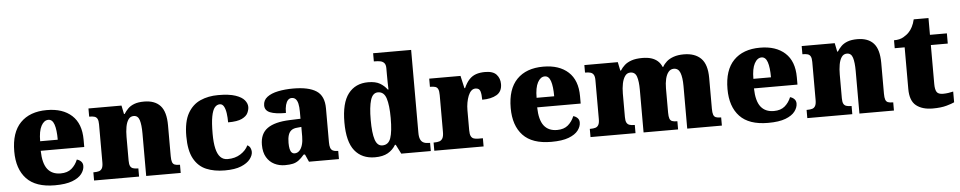

<svg xmlns="http://www.w3.org/2000/svg" viewBox="-42 -1087 7119 1424"><g transform="rotate(-5 3517.5 -375.0)"><path d="M320 10Q178 10 109.5 -62.5Q41 -135 41 -266Q41 -407 111 -479Q181 -551 308 -551Q426 -551 493.5 -489.5Q561 -428 561 -309V-254H237Q239 -160 272.5 -117Q306 -74 370 -74Q421 -74 451.5 -100Q482 -126 498 -166Q517 -161 529.5 -148Q542 -135 542 -115Q542 -85 520 -56Q498 -27 449.5 -8.5Q401 10 320 10ZM370 -325Q370 -399 356.5 -438.5Q343 -478 313 -478Q281 -478 260 -439Q239 -400 239 -325Z M612 0V-61H616Q639 -61 654 -65.5Q669 -70 677 -84.5Q685 -99 685 -128V-412Q685 -439 678 -452.5Q671 -466 657 -470.5Q643 -475 621 -475H617V-536H863L876 -472H881Q894 -493 912 -511Q930 -529 959 -540Q988 -551 1032 -551Q1112 -551 1153 -506Q1194 -461 1194 -360V-131Q1194 -101 1199.5 -86Q1205 -71 1218 -66Q1231 -61 1253 -61H1257V0H1000V-317Q1000 -381 989 -416Q978 -451 946 -451Q921 -451 906.5 -430Q892 -409 886 -375Q880 -341 880 -301V-125Q880 -98 886.5 -84.5Q893 -71 907 -66Q921 -61 943 -61H947V0Z M1585 10Q1506 10 1447 -15Q1388 -40 1355 -100.5Q1322 -161 1322 -267Q1322 -376 1357 -437.5Q1392 -499 1451 -525Q1510 -551 1583 -551Q1665 -551 1712 -535Q1759 -519 1779 -494.5Q1799 -470 1799 -444Q1799 -424 1788 -400Q1777 -376 1743 -359.5Q1709 -343 1640 -343Q1640 -380 1635.5 -411.5Q1631 -443 1620 -462.5Q1609 -482 1590 -482Q1568 -482 1552 -463Q1536 -444 1527 -397.5Q1518 -351 1518 -268Q1518 -203 1528 -159.5Q1538 -116 1559 -94Q1580 -72 1613 -72Q1669 -72 1709.5 -98Q1750 -124 1767 -161Q1783 -153 1789.5 -138.5Q1796 -124 1796 -110Q1796 -84 1774.5 -56Q1753 -28 1707 -9Q1661 10 1585 10Z M2033 10Q1990 10 1954 -8Q1918 -26 1896.5 -62.5Q1875 -99 1875 -155Q1875 -238 1930 -277Q1985 -316 2096 -320L2177 -323V-375Q2177 -412 2171.5 -435.5Q2166 -459 2154.5 -470.5Q2143 -482 2125 -482Q2109 -482 2097.5 -470Q2086 -458 2079.5 -434.5Q2073 -411 2073 -375Q1994 -375 1955.5 -391Q1917 -407 1917 -445Q1917 -483 1947.5 -506.5Q1978 -530 2029.5 -540.5Q2081 -551 2142 -551Q2257 -551 2314.5 -513.5Q2372 -476 2372 -383V-131Q2372 -104 2377.5 -89Q2383 -74 2396 -67.5Q2409 -61 2431 -61H2435V0H2212L2187 -56H2177Q2155 -30 2135.5 -15.5Q2116 -1 2092.5 4.5Q2069 10 2033 10ZM2112 -71Q2132 -71 2147 -86Q2162 -101 2170 -128Q2178 -155 2178 -191V-262L2147 -259Q2119 -257 2103 -244.5Q2087 -232 2080 -209Q2073 -186 2073 -152Q2073 -126 2077 -107.5Q2081 -89 2090 -80Q2099 -71 2112 -71Z M2703 10Q2606 10 2552.5 -56.5Q2499 -123 2499 -267Q2499 -412 2552 -480.5Q2605 -549 2700 -549Q2755 -549 2787.5 -530Q2820 -511 2841 -482H2846Q2845 -505 2844.5 -536Q2844 -567 2844 -596V-641Q2844 -667 2833 -679.5Q2822 -692 2804 -695.5Q2786 -699 2764 -699H2756V-760H3039V-143Q3039 -112 3047 -94Q3055 -76 3071 -68.5Q3087 -61 3111 -61H3119V0H2899L2864 -69H2858Q2836 -32 2799 -11Q2762 10 2703 10ZM2765 -73Q2811 -73 2827.5 -121.5Q2844 -170 2844 -270Q2844 -365 2827.5 -416.5Q2811 -468 2766 -468Q2727 -468 2711 -416.5Q2695 -365 2695 -269Q2695 -171 2711 -122Q2727 -73 2765 -73Z M3145 0V-61H3150Q3173 -61 3188.5 -66Q3204 -71 3212.5 -86.5Q3221 -102 3221 -133V-407Q3221 -437 3214.5 -451.5Q3208 -466 3194 -470.5Q3180 -475 3158 -475H3154V-536H3387L3408 -443H3413Q3430 -482 3452 -505.5Q3474 -529 3503 -539Q3532 -549 3571 -549Q3630 -549 3655.5 -520.5Q3681 -492 3681 -450Q3681 -394 3640 -370Q3599 -346 3532 -346Q3532 -387 3524.5 -410Q3517 -433 3489 -433Q3471 -433 3457.5 -420Q3444 -407 3435 -384.5Q3426 -362 3421 -334.5Q3416 -307 3416 -278V-128Q3416 -99 3423.5 -84.5Q3431 -70 3445 -65.5Q3459 -61 3477 -61H3512V0Z M4016 10Q3874 10 3805.5 -62.5Q3737 -135 3737 -266Q3737 -407 3807 -479Q3877 -551 4004 -551Q4122 -551 4189.5 -489.5Q4257 -428 4257 -309V-254H3933Q3935 -160 3968.5 -117Q4002 -74 4066 -74Q4117 -74 4147.5 -100Q4178 -126 4194 -166Q4213 -161 4225.5 -148Q4238 -135 4238 -115Q4238 -85 4216 -56Q4194 -27 4145.5 -8.5Q4097 10 4016 10ZM4066 -325Q4066 -399 4052.5 -438.5Q4039 -478 4009 -478Q3977 -478 3956 -439Q3935 -400 3935 -325Z M4308 0V-61H4312Q4335 -61 4350 -65.5Q4365 -70 4373 -84.5Q4381 -99 4381 -128V-417Q4381 -444 4373 -457.5Q4365 -471 4350 -475.5Q4335 -480 4313 -480H4309V-536H4558L4571 -472H4576Q4589 -493 4609 -511Q4629 -529 4661 -540Q4693 -551 4741 -551Q4779 -551 4807 -542.5Q4835 -534 4855 -516.5Q4875 -499 4886 -472H4891Q4902 -493 4922.5 -511Q4943 -529 4975 -540Q5007 -551 5050 -551Q5133 -551 5178 -506Q5223 -461 5223 -360V-131Q5223 -101 5228.5 -86Q5234 -71 5247 -66Q5260 -61 5282 -61H5286V0H5028V-317Q5028 -381 5014.5 -416Q5001 -451 4967 -451Q4943 -451 4927.5 -432Q4912 -413 4904.5 -381.5Q4897 -350 4897 -312V-131Q4897 -101 4902.5 -86Q4908 -71 4921 -66Q4934 -61 4956 -61H4960V0H4703V-317Q4703 -381 4691 -416Q4679 -451 4644 -451Q4619 -451 4604 -430Q4589 -409 4582 -375Q4575 -341 4575 -301V-125Q4575 -98 4582 -84.5Q4589 -71 4603 -66Q4617 -61 4639 -61H4643V0Z M5630 10Q5488 10 5419.5 -62.5Q5351 -135 5351 -266Q5351 -407 5421 -479Q5491 -551 5618 -551Q5736 -551 5803.5 -489.5Q5871 -428 5871 -309V-254H5547Q5549 -160 5582.5 -117Q5616 -74 5680 -74Q5731 -74 5761.5 -100Q5792 -126 5808 -166Q5827 -161 5839.5 -148Q5852 -135 5852 -115Q5852 -85 5830 -56Q5808 -27 5759.5 -8.5Q5711 10 5630 10ZM5680 -325Q5680 -399 5666.5 -438.5Q5653 -478 5623 -478Q5591 -478 5570 -439Q5549 -400 5549 -325Z M5922 0V-61H5926Q5949 -61 5964 -65.5Q5979 -70 5987 -84.5Q5995 -99 5995 -128V-412Q5995 -439 5988 -452.5Q5981 -466 5967 -470.5Q5953 -475 5931 -475H5927V-536H6173L6186 -472H6191Q6204 -493 6222 -511Q6240 -529 6269 -540Q6298 -551 6342 -551Q6422 -551 6463 -506Q6504 -461 6504 -360V-131Q6504 -101 6509.5 -86Q6515 -71 6528 -66Q6541 -61 6563 -61H6567V0H6310V-317Q6310 -381 6299 -416Q6288 -451 6256 -451Q6231 -451 6216.5 -430Q6202 -409 6196 -375Q6190 -341 6190 -301V-125Q6190 -98 6196.5 -84.5Q6203 -71 6217 -66Q6231 -61 6253 -61H6257V0Z M6855 10Q6778 10 6732.5 -26Q6687 -62 6687 -150V-460H6613V-519Q6656 -519 6684 -535.5Q6712 -552 6726 -568Q6740 -582 6752.5 -606Q6765 -630 6772 -661H6882V-536H7008V-460H6882V-170Q6882 -130 6893.5 -111Q6905 -92 6941 -92Q6961 -92 6981 -95Q7001 -98 7017 -102V-22Q6999 -13 6958 -1.5Q6917 10 6855 10Z"/></g></svg>

Font: Noto Serif Tibetan Black
Style: Regular
Weight: 900
Version: Version 2.103